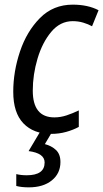

<svg xmlns="http://www.w3.org/2000/svg" viewBox="-20 -566 444 826"><path d="M200 10Q234 10 264.5 1.5Q295 -7 319 -20V-91Q292 -78 266 -69.5Q240 -61 214 -61Q121 -61 121 -176Q121 -245 141.5 -314Q162 -383 200.5 -429Q239 -475 293 -475Q317 -475 338.5 -468.5Q360 -462 376 -453L404 -522Q358 -546 293 -546Q209 -546 152 -488.5Q95 -431 66 -344.5Q37 -258 37 -171Q37 -81 80.5 -35.5Q124 10 200 10ZM104 240Q166 240 203 210Q240 180 240 131Q240 97 220.5 79Q201 61 173 54L205 0H153L103 84Q172 93 172 133Q172 188 95 188Q70 188 50 183V234Q72 240 104 240Z"/></svg>

Font: Noto Sans UI SemiCondensed
Style: Italic
Weight: 400
Width: 4
Italic angle: -12°
Designer: Monotype Design Team
Foundry: Monotype Imaging Inc.
Version: Version 1.901